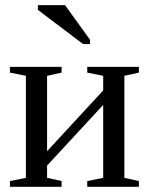

<svg xmlns="http://www.w3.org/2000/svg" viewBox="-20 -715 575 735"><path d="M79.1 -424.8 18.1 -437V-459H215.8V-437L160.2 -424.8V-136.2L375 -368.7V-424.8L314 -437V-459H511.7V-437L456.1 -424.8V-34.2L511.7 -22V0H314V-22L375 -34.2V-313.5L160.2 -81.1V-34.2L215.8 -22V0H18.1V-22L79.1 -34.2ZM297.9 -546.4 125 -677.2V-695.3H229L324.7 -562.5V-546.4Z"/></svg>

Font: Tinos
Style: Regular
Weight: 400
Designer: Steve Matteson
Foundry: Monotype Imaging Inc.
Version: Version 1.23